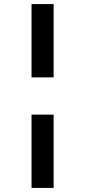

<svg xmlns="http://www.w3.org/2000/svg" viewBox="-20 -780 416 938"><path d="M134 -402V-760H242V-402ZM134 138V-220H242V138Z"/></svg>

Font: IBM Plex Sans Hebrew SemiBold
Style: Regular
Weight: 600
Designer: Mike Abbink, Paul van der Laan, Pieter van Rosmalen, Yanek Iontef
Foundry: Bold Monday
Version: Version 1.2